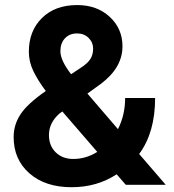

<svg xmlns="http://www.w3.org/2000/svg" viewBox="-20 -741 696 770"><path d="M34.7 -191.4Q34.7 -240.7 62.3 -282.7Q89.8 -324.7 163.6 -376Q131.8 -418.5 113.8 -455.8Q95.7 -493.2 95.7 -533.7Q95.7 -616.7 148.2 -668.7Q200.7 -720.7 289.6 -720.7Q369.1 -720.7 420.2 -673.3Q471.2 -626 471.2 -555.2Q471.2 -470.2 385.3 -405.3L330.6 -365.7L453.1 -223.1Q481.9 -279.8 481.9 -348.1H602.1Q602.1 -209.5 538.1 -123.5L644.5 0H484.4L447.8 -42Q369.1 9.8 267.1 9.8Q161.6 9.8 98.1 -45.7Q34.7 -101.1 34.7 -191.4ZM273.9 -103.5Q324.7 -103.5 370.1 -131.8L230 -293.9L219.7 -286.6Q176.3 -249.5 176.3 -199.2Q176.3 -156.7 203.4 -130.1Q230.5 -103.5 273.9 -103.5ZM222.2 -535.6Q222.2 -499 265.1 -443.4L302.7 -468.3Q331.5 -486.8 342.5 -504.4Q353.5 -522 353.5 -546.4Q353.5 -570.8 335.4 -588.9Q317.4 -606.9 289.1 -606.9Q258.8 -606.9 240.5 -587.4Q222.2 -567.9 222.2 -535.6Z"/></svg>

Font: Shabnam FD
Style: Bold
Weight: 700
Foundry: DejaVu fonts team - Redesigned by Saber Rastikerdar - Based on Vazir font
Version: Version 5.00;October 20, 2019;FontCreator 12.0.0.2547 64-bit